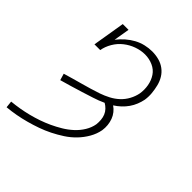

<svg xmlns="http://www.w3.org/2000/svg" viewBox="-206 -658 1012 1012"><g transform="rotate(45 300.0 -152.5)"><path d="M9 223 5 185Q35 182 64.5 177Q94 172 123.5 164.5Q153 157 182 147Q211 137 239 124Q267 111 294.5 94.5Q322 78 345.5 56.5Q369 35 385.5 8Q402 -19 407 -48Q409 -65 407.5 -82Q406 -99 400 -113.5Q394 -128 383 -139.5Q372 -151 358 -159Q328 -145 296 -135Q264 -125 233 -115Q202 -105 170.5 -96Q139 -87 108 -78L97 -115Q123 -123 148.5 -130Q174 -137 200.5 -144.5Q227 -152 253 -159.5Q279 -167 305 -176Q331 -185 356 -198Q381 -211 401.5 -230Q422 -249 435.5 -274Q449 -299 454 -325Q459 -356 453.5 -386.5Q448 -417 432 -441Q416 -465 388 -477.5Q360 -490 328 -490Q298 -490 267 -479Q236 -468 210 -447.5Q184 -427 167 -398Q150 -369 145 -339H102L132 -520H175L160 -431Q177 -453 198 -471.5Q219 -490 243 -503Q267 -516 293 -522Q319 -528 344 -528Q370 -528 394.5 -521.5Q419 -515 438.5 -500.5Q458 -486 470.5 -465.5Q483 -445 489 -421Q495 -397 497.5 -371.5Q500 -346 496 -320Q492 -300 484 -280Q476 -260 463.5 -242Q451 -224 434.5 -208.5Q418 -193 399 -181Q414 -171 425.5 -156.5Q437 -142 443.5 -124.5Q450 -107 452 -87.5Q454 -68 451 -48Q445 -15 427.5 15.5Q410 46 385.5 71.5Q361 97 331 116.5Q301 136 270 151.5Q239 167 206.5 178.5Q174 190 141 199Q108 208 75 214Q42 220 9 223Z"/></g></svg>

Font: Iosevka Etoile Extralight
Style: Italic
Weight: 200
Italic angle: -9°
Designer: Belleve Invis
Foundry: Belleve Invis
Version: Version 22.1.2; ttfautohint (v1.8.4)